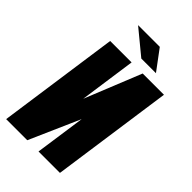

<svg xmlns="http://www.w3.org/2000/svg" viewBox="-234 -807 881 881"><g transform="rotate(45 206.5 -366.5)"><path d="M-10 0 74 -591H213L174 -316L285 -591H423L339 0H200L235 -245L127 0ZM232 -635 113 -733H254L327 -635Z"/></g></svg>

Font: Alumni Sans Black
Style: Italic
Weight: 900
Italic angle: -8°
Version: Version 1.016